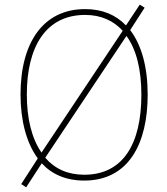

<svg xmlns="http://www.w3.org/2000/svg" viewBox="-20 -764 715 823"><path d="M613 -358C613 -476 587 -571 538 -635L600 -731L579 -744L520 -655C477 -700 419 -725 345 -725C167 -725 68 -584 68 -359C68 -250 92 -153 142 -85L71 25L92 39L159 -64C202 -17 263 10 341 10C533 10 613 -151 613 -358ZM95 -359C95 -563 176 -700 345 -700C412 -700 466 -676 506 -632L158 -110C116 -170 95 -256 95 -359ZM586 -358C586 -148 508 -15 341 -15C270 -15 214 -41 174 -88L522 -610C564 -553 586 -467 586 -358Z"/></svg>

Font: Noto Sans Arabic UI SmCn Th
Style: Regular
Weight: 100
Width: 4
Designer: Monotype Design Team, Nadine Chahine and Nizar Qandah
Foundry: Monotype Imaging Inc.
Version: Version 2.010